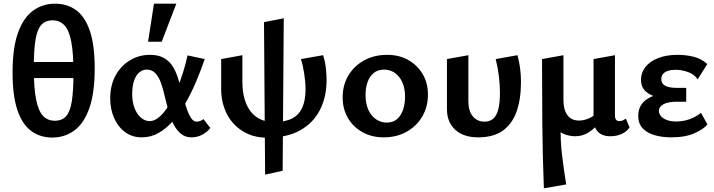

<svg xmlns="http://www.w3.org/2000/svg" viewBox="-20 -731 3869 1040"><path d="M263 14Q197 14 148.5 -22Q100 -58 74 -135.5Q48 -213 48 -338Q48 -470 77 -552Q106 -634 158 -672.5Q210 -711 278 -711Q345 -711 393 -675.5Q441 -640 467 -563Q493 -486 493 -360Q493 -228 464 -145.5Q435 -63 383 -24.5Q331 14 263 14ZM277 -77Q316 -77 338 -101.5Q360 -126 369 -182.5Q378 -239 378 -335Q378 -443 366 -505.5Q354 -568 328.5 -594.5Q303 -621 264 -621Q227 -621 204.5 -597Q182 -573 172.5 -517Q163 -461 163 -363Q163 -255 175.5 -192.5Q188 -130 213 -103.5Q238 -77 277 -77ZM117 -308V-395H407V-308Z M748 13Q696 13 657.5 -15.5Q619 -44 598 -92Q577 -140 577 -198Q577 -270 606.5 -323Q636 -376 685 -405Q734 -434 792 -434Q836 -434 865 -418.5Q894 -403 912 -376.5Q930 -350 941.5 -316Q953 -282 962 -246Q975 -195 987 -156Q999 -117 1013 -94.5Q1027 -72 1046 -72Q1054 -72 1064 -75.5Q1074 -79 1082 -86L1119 -38Q1106 -19 1078.5 -3Q1051 13 1017 13Q982 13 957.5 -8.5Q933 -30 917 -63.5Q901 -97 891 -135Q881 -173 873 -207Q864 -248 852 -281.5Q840 -315 821.5 -334.5Q803 -354 774 -354Q752 -354 734 -338.5Q716 -323 706 -293.5Q696 -264 696 -221Q696 -180 708.5 -146.5Q721 -113 743 -94Q765 -75 791 -75Q817 -75 842.5 -97Q868 -119 891.5 -156Q915 -193 935 -239.5Q955 -286 970.5 -335.5Q986 -385 996 -431L1089 -411Q1068 -350 1042.5 -289.5Q1017 -229 986 -174.5Q955 -120 918.5 -77.5Q882 -35 839.5 -11Q797 13 748 13ZM782 -505 814 -711H935L856 -505Z M1427 15Q1369 15 1323 -5.5Q1277 -26 1244.5 -62Q1212 -98 1195 -145.5Q1178 -193 1178 -246V-411L1293 -432V-288Q1293 -235 1305 -194Q1317 -153 1339 -125.5Q1361 -98 1392.5 -84Q1424 -70 1464 -70Q1524 -70 1561.5 -89Q1599 -108 1617 -147.5Q1635 -187 1635 -247Q1635 -285 1628 -331Q1621 -377 1610 -411L1730 -432Q1742 -396 1745.5 -358.5Q1749 -321 1749 -298Q1749 -206 1713 -135.5Q1677 -65 1605.5 -25Q1534 15 1427 15ZM1416 215 1410 -611 1517 -632 1511 194Z M2058 13Q1994 13 1943.5 -15Q1893 -43 1864.5 -92Q1836 -141 1836 -203Q1836 -271 1867.5 -323Q1899 -375 1953.5 -404.5Q2008 -434 2077 -434Q2141 -434 2190.5 -406.5Q2240 -379 2269 -330.5Q2298 -282 2298 -219Q2298 -152 2267 -99.5Q2236 -47 2182 -17Q2128 13 2058 13ZM2075 -67Q2110 -67 2132 -87Q2154 -107 2164 -139Q2174 -171 2174 -206Q2174 -254 2158.5 -287Q2143 -320 2117.5 -337Q2092 -354 2060 -354Q2026 -354 2003.5 -335Q1981 -316 1970.5 -285Q1960 -254 1960 -217Q1960 -169 1975.5 -135.5Q1991 -102 2017.5 -84.5Q2044 -67 2075 -67Z M2570 13Q2491 13 2446 -28Q2401 -69 2401 -140V-411L2517 -432V-182Q2517 -130 2541 -101Q2565 -72 2605 -72Q2634 -72 2652.5 -89Q2671 -106 2679.5 -140.5Q2688 -175 2688 -227Q2688 -274 2682 -321Q2676 -368 2665 -411L2783 -432Q2793 -395 2797.5 -359Q2802 -323 2802 -288Q2802 -194 2778 -126.5Q2754 -59 2703 -23Q2652 13 2570 13Z M2926 289Q2919 114 2917.5 -61Q2916 -236 2916 -411L3032 -432V-188Q3032 -138 3053 -108Q3074 -78 3117 -78Q3138 -78 3160 -86Q3182 -94 3202 -109Q3222 -124 3235 -146L3262 -121Q3240 -82 3214 -53Q3188 -24 3159 -8.5Q3130 7 3096 7Q3071 7 3046 -1Q3021 -9 3003 -25L3017 -48Q3015 31 3024.5 110Q3034 189 3047 268ZM3286 7Q3256 7 3236 -4Q3216 -15 3205.5 -36Q3195 -57 3195 -87V-411L3311 -432V-106Q3311 -90 3317 -82.5Q3323 -75 3336 -75Q3345 -75 3354 -79Q3363 -83 3370 -89L3390 -41Q3377 -20 3349.5 -6.5Q3322 7 3286 7Z M3615 13Q3568 13 3527 1.5Q3486 -10 3461.5 -35.5Q3437 -61 3437 -104Q3437 -166 3491 -198Q3545 -230 3633 -230V-194Q3585 -194 3544 -203.5Q3503 -213 3477.5 -236Q3452 -259 3452 -299Q3452 -337 3475.5 -367.5Q3499 -398 3544 -416Q3589 -434 3651 -434Q3695 -434 3737.5 -423.5Q3780 -413 3811 -384L3759 -301Q3743 -327 3708.5 -340Q3674 -353 3639 -353Q3615 -353 3597.5 -347Q3580 -341 3571 -330Q3562 -319 3562 -302Q3562 -278 3583 -266.5Q3604 -255 3647 -255H3697V-180H3647Q3599 -180 3574 -166.5Q3549 -153 3549 -130Q3549 -115 3560 -102Q3571 -89 3592 -81Q3613 -73 3643 -73Q3682 -73 3717 -86Q3752 -99 3777 -120L3812 -57Q3792 -32 3742 -9.5Q3692 13 3615 13Z"/></svg>

Font: Ysabeau
Style: Bold
Weight: 700
Designer: Christian Thalmann (Catharsis Fonts)
Version: Version 2.000;gftools[0.9.27.dev2+g8671c4b]